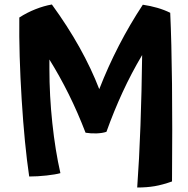

<svg xmlns="http://www.w3.org/2000/svg" viewBox="-20 -782 837 855"><path d="M746 26Q704 41 669 47Q634 53 591 53Q600 -71 605.5 -222.5Q611 -374 613 -537Q565 -456 526 -371.5Q487 -287 454 -195Q436 -189 410.5 -188Q385 -187 361 -191Q326 -282 286 -362.5Q246 -443 200 -517Q200 -507 200 -496.5Q200 -486 200 -476Q200 -356 213 -234Q226 -112 249 -11Q228 -5 187.5 -0.5Q147 4 110 4Q89 -138 76.5 -339Q64 -540 66 -704Q100 -726 138 -741Q176 -756 211 -762Q281 -666 334 -571Q387 -476 422 -385Q461 -485 509.5 -579Q558 -673 616 -761Q650 -756 681 -747Q712 -738 738 -725Q744 -595 746 -408Q748 -221 746 26Z"/></svg>

Font: Atma SemiBold
Style: Regular
Weight: 600
Designer: Gregori Vincens, Jeremie Hornus, Riccardo Olocco, Yoann Minet.
Foundry: black foundry
Version: Version 1.102;PS 1.100;hotconv 1.0.86;makeotf.lib2.5.63406